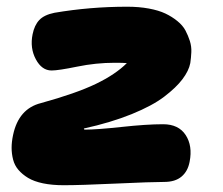

<svg xmlns="http://www.w3.org/2000/svg" viewBox="-20 -542 665 572"><path d="M169.9 9.8Q135.3 9.8 108.2 4.2Q81.1 -1.5 63.7 -12Q46.4 -22.5 34.9 -35.9Q23.4 -49.3 19 -66.7Q14.6 -84 14.6 -101.8Q14.6 -119.6 19 -140.1Q35.6 -218.3 102.1 -234.9Q206.5 -263.7 265.4 -292Q324.2 -320.3 357.9 -354Q348.1 -355 321.8 -355Q266.1 -355 210 -343.5Q153.8 -332 133.8 -332Q104.5 -332 86.7 -365.5Q68.8 -398.9 77.1 -439.9Q82.5 -466.8 96.9 -482.2Q111.3 -497.6 142.1 -503.9Q248.5 -522 358.9 -522Q394 -522 423.3 -516.6Q452.6 -511.2 472.7 -501.7Q492.7 -492.2 508.5 -479.2Q524.4 -466.3 532.5 -451.2Q540.5 -436 545.7 -419.7Q550.8 -403.3 550 -386.7Q549.3 -370.1 546.9 -354Q542.5 -331.1 523.7 -306.2Q504.9 -281.2 469.5 -254.2Q434.1 -227.1 372.1 -201.9Q310.1 -176.8 230 -159.2Q230 -155.8 232.9 -155.8Q268.1 -155.8 342.3 -163.8Q416.5 -171.9 465.8 -171.9Q512.2 -171.9 533.2 -139.6Q554.2 -107.4 544.9 -60.1Q539.6 -31.7 520.8 -15.9Q502 0 469.2 0Q431.2 0 325.2 4.9Q219.2 9.8 169.9 9.8Z"/></svg>

Font: Shantell Sans Normal
Style: Italic
Weight: 800
Italic angle: -11.31°
Designer: Stephen Nixon, Anya Danilova, Shantell Martin
Foundry: Arrow Type
Version: Version 1.006;[559af2be0]